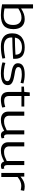

<svg xmlns="http://www.w3.org/2000/svg" viewBox="1824 -2604 790 4479"><g transform="rotate(90 2219.5 -365.0)"><path d="M82 -18V-740H178V-461Q246 -506 305 -526Q364 -546 426 -546Q537 -546 598.5 -477Q660 -408 660 -283Q660 -131 580.5 -60.5Q501 10 333 10Q230 10 82 -18ZM178 -74Q223 -65 262.5 -60.5Q302 -56 335 -56Q450 -56 506.5 -109Q563 -162 563 -278Q563 -371 517.5 -421Q472 -471 392 -471Q340 -471 290 -453.5Q240 -436 178 -396Z M1062 10Q921 10 839.5 -54Q758 -118 758 -252Q758 -332 784 -388Q810 -444 855.5 -479Q901 -514 960 -530Q1019 -546 1085 -546Q1219 -546 1286 -490.5Q1353 -435 1353 -314Q1353 -308 1352.5 -297Q1352 -286 1352 -276Q1318 -274 1246 -269.5Q1174 -265 1074.5 -261Q975 -257 856 -256Q855 -246 855 -233Q855 -142 914 -101Q973 -60 1074 -60Q1144 -60 1214 -70Q1284 -80 1336 -91L1347 -25Q1294 -11 1221 -0.5Q1148 10 1062 10ZM858 -317Q954 -317 1037 -320Q1120 -323 1178.5 -326Q1237 -329 1257 -331Q1256 -408 1213.5 -445Q1171 -482 1080 -482Q1033 -482 985.5 -467.5Q938 -453 903 -417Q868 -381 858 -317Z M1435 -28 1448 -95Q1475 -85 1517.5 -76.5Q1560 -68 1607.5 -62.5Q1655 -57 1696 -57Q1784 -57 1829 -78Q1874 -99 1874 -141Q1874 -172 1847 -189.5Q1820 -207 1773 -217.5Q1726 -228 1668 -238Q1607 -248 1559 -264.5Q1511 -281 1483.5 -311Q1456 -341 1456 -389Q1456 -546 1717 -546Q1782 -546 1838 -536Q1894 -526 1927 -516L1914 -449Q1884 -458 1829 -468Q1774 -478 1716 -478Q1545 -478 1545 -398Q1545 -366 1571.5 -348.5Q1598 -331 1642 -322Q1686 -313 1739 -305Q1802 -294 1853.5 -278Q1905 -262 1935.5 -232Q1966 -202 1966 -149Q1966 -91 1930.5 -56Q1895 -21 1833.5 -5.5Q1772 10 1692 10Q1622 10 1551.5 -1Q1481 -12 1435 -28Z M2304 10Q2218 10 2171.5 -34Q2125 -78 2125 -178V-470H2000V-528L2125 -536L2136 -664H2220V-536H2466V-470H2220V-183Q2220 -123 2247 -95Q2274 -67 2334 -67Q2370 -67 2405 -74Q2440 -81 2476 -92L2489 -21Q2438 -5 2391.5 2.5Q2345 10 2304 10Z M2775 10Q2684 10 2634 -35Q2584 -80 2584 -160V-536H2680V-183Q2680 -128 2713 -96Q2746 -64 2810 -64Q2869 -64 2916.5 -81.5Q2964 -99 3021 -127V-536H3116V-141Q3116 -96 3132 -79.5Q3148 -63 3169 -63Q3184 -63 3198 -70L3209 -9Q3193 0 3172.5 5Q3152 10 3131 10Q3096 10 3070 -8.5Q3044 -27 3033 -67Q2967 -32 2908 -11Q2849 10 2775 10Z M3490 10Q3399 10 3349 -35Q3299 -80 3299 -160V-536H3395V-183Q3395 -128 3428 -96Q3461 -64 3525 -64Q3584 -64 3631.5 -81.5Q3679 -99 3736 -127V-536H3831V-141Q3831 -96 3847 -79.5Q3863 -63 3884 -63Q3899 -63 3913 -70L3924 -9Q3908 0 3887.5 5Q3867 10 3846 10Q3811 10 3785 -8.5Q3759 -27 3748 -67Q3682 -32 3623 -11Q3564 10 3490 10Z M4101 -536V-448Q4165 -501 4217.5 -523.5Q4270 -546 4328 -546Q4357 -546 4384 -542Q4411 -538 4432 -532L4417 -452Q4393 -458 4366.5 -462Q4340 -466 4316 -466Q4269 -466 4217.5 -446.5Q4166 -427 4110 -380V0H4014V-536Z"/></g></svg>

Font: Georama Extended
Style: Regular
Weight: 400
Width: 7
Designer: Jean-Baptiste Levee
Foundry: Production Type
Version: Version 1.000